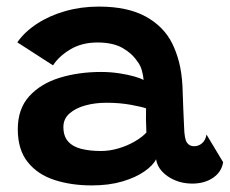

<svg xmlns="http://www.w3.org/2000/svg" viewBox="-20 -554 698 583"><path d="M258.5 9Q196.5 9 145.5 -7.5Q94.5 -24 64.2 -61.8Q34 -99.5 34 -161.5Q34 -223.5 68.8 -261.8Q103.5 -300 161 -317.8Q218.5 -335.5 287 -335.5Q315 -335.5 341.5 -331.5Q368 -327.5 388 -321.8Q408 -316 416 -311Q415 -325.5 410.5 -341Q406 -356.5 397 -367.5Q381 -392 351.8 -408.5Q322.5 -425 276 -425Q228.5 -425 193.5 -404Q158.5 -383 141 -355.5L32.5 -425.5Q55 -457.5 92.5 -482Q130 -506.5 178 -520.2Q226 -534 280 -534Q367 -534 422 -504Q477 -474 503 -422Q515.5 -396.5 523.5 -366Q531.5 -335.5 534 -294Q535.5 -255.5 536.5 -224.5Q537.5 -193.5 539 -168Q540 -131.5 547.8 -120.8Q555.5 -110 569 -110Q583.5 -110 594 -119.5Q604.5 -129 607 -145.5L657.5 -61.5Q653 -32 627 -14.2Q601 3.5 563.5 3.5Q535 3.5 511 -6.8Q487 -17 471.8 -33.8Q456.5 -50.5 454 -70.5Q445 -52 418.5 -33.5Q392 -15 351.5 -3Q311 9 258.5 9ZM286.5 -95.5Q313 -95.5 340 -103.5Q367 -111.5 389.2 -124.5Q411.5 -137.5 424.5 -151.5Q423.5 -172.5 423.2 -191.5Q423 -210.5 423.5 -225Q411.5 -229.5 377.2 -235.8Q343 -242 303.5 -242Q268.5 -242 238.8 -233.8Q209 -225.5 190.8 -209.2Q172.5 -193 172.5 -168.5Q172.5 -140.5 186.8 -124.5Q201 -108.5 226.8 -102Q252.5 -95.5 286.5 -95.5Z"/></svg>

Font: Grandstander Thin SemiBold
Style: Regular
Weight: 600
Version: Version 1.200